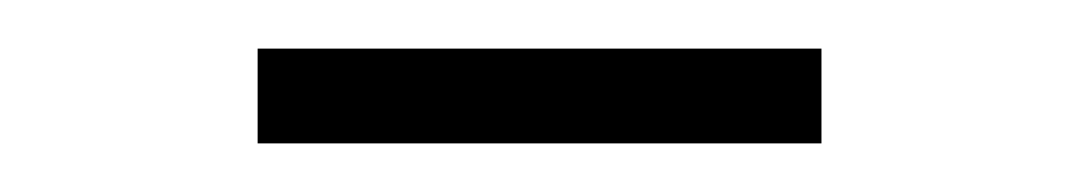

<svg xmlns="http://www.w3.org/2000/svg" viewBox="-20 -546 443 79"><path d="M86 -487V-526H318V-487Z"/></svg>

Font: Josefin Sans
Style: Regular
Weight: 400
Designer: Santiago Orozco
Foundry: Typemade
Version: Version 1.0